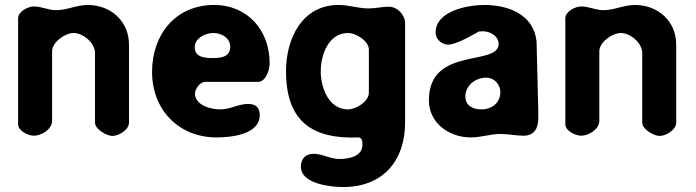

<svg xmlns="http://www.w3.org/2000/svg" viewBox="-20 -547 2806 774"><path d="M117 -521C93 -521 53 -501 53 -473V-47C53 -19 93 0 117 0C146 0 190 -25 190 -60V-340C190 -377 242 -414 277 -414C315 -414 363 -374 363 -333V-53C363 -25 411 1 433 1C458 1 500 -23 500 -53V-367C500 -463 425 -527 334 -527C288 -527 251 -506 206 -506C175 -506 148 -521 117 -521Z M593 -257C593 -104 701 7 853 7C910 7 1027 -4 1027 -83C1027 -114 1011 -128 980 -128C941 -128 908 -106 868 -106C831 -106 766 -122 766 -170C766 -188 786 -217 807 -217H1020C1053 -217 1067 -268 1067 -292C1067 -425 978 -527 843 -527C688 -527 593 -408 593 -257ZM765 -357C765 -393 808 -414 840 -414C873 -414 908 -394 908 -359C908 -317 871 -313 837 -313C805 -313 765 -316 765 -357Z M1193 125C1193 195 1315 207 1363 207C1523 207 1613 102 1613 -53V-453C1613 -488 1581 -520 1548 -520C1520 -520 1493 -513 1465 -513C1424 -513 1387 -527 1345 -527C1198 -527 1133 -392 1133 -260C1133 -60 1236 15 1427 7C1442 11 1441 26 1441 37C1441 85 1383 94 1348 94C1311 94 1280 73 1244 73C1211 73 1193 94 1193 125ZM1273 -260C1273 -325 1304 -414 1383 -414C1415 -414 1467 -382 1467 -347V-173C1467 -138 1415 -106 1383 -106C1304 -106 1273 -195 1273 -260Z M1709 -143C1709 -50 1791 7 1878 7C1920 7 1956 -7 1998 -7C2030 -7 2060 0 2091 0C2135 0 2150 -32 2150 -69V-100C2149 -142 2144 -338 2143 -380C2131 -491 2026 -527 1933 -527C1869 -527 1736 -505 1736 -415C1736 -389 1761 -367 1787 -367C1822 -367 1903 -416 1910 -420C1912 -420 1924 -421 1927 -421C1955 -421 1990 -402 1990 -370C1990 -278 1709 -362 1709 -143ZM1856 -158C1856 -202 1896 -234 1940 -234C1973 -234 1997 -206 1997 -176C1997 -132 1962 -106 1921 -106C1889 -106 1856 -119 1856 -158Z M2323 -521C2299 -521 2259 -501 2259 -473V-47C2259 -19 2299 0 2323 0C2352 0 2396 -25 2396 -60V-340C2396 -377 2448 -414 2483 -414C2521 -414 2569 -374 2569 -333V-53C2569 -25 2617 1 2639 1C2664 1 2706 -23 2706 -53V-367C2706 -463 2631 -527 2540 -527C2494 -527 2457 -506 2412 -506C2381 -506 2354 -521 2323 -521Z"/></svg>

Font: Asimov Print
Style: Regular
Weight: 500
Designer: Google
Version: Version 2.000980: 2014